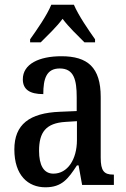

<svg xmlns="http://www.w3.org/2000/svg" viewBox="-20 -786 537 816"><path d="M108 -619V-606H153C182 -635 220 -671 246 -706C272 -671 311 -634 339 -606H384V-619C357 -657 313 -721 294 -766H198C180 -721 135 -657 108 -619ZM173 10C244 10 270 -27 307 -83H314L329 0H464V-44H461C422 -44 408 -60 408 -116V-374C408 -500 352 -547 241 -547C146 -547 77 -514 77 -449C77 -406 106 -386 164 -386C164 -451 177 -495 234 -495C294 -495 306 -447 306 -373V-314L235 -311C105 -306 41 -257 41 -151C41 -41 99 10 173 10ZM207 -48C165 -48 146 -85 146 -145C146 -223 174 -263 259 -268L307 -271V-191C307 -108 267 -48 207 -48Z"/></svg>

Font: Noto Serif Ethiopic Condensed Medium
Style: Regular
Weight: 500
Width: 3
Designer: Monotype Design Team
Foundry: Monotype Imaging Inc.
Version: Version 2.102